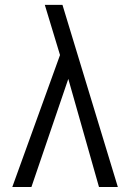

<svg xmlns="http://www.w3.org/2000/svg" viewBox="-20 -750 522 770"><path d="M230.5 -730.5 452.6 0H377L253.9 -433.6L106 0H29.3L220.7 -529.3L159.7 -730.5Z"/></svg>

Font: Gidole
Style: Regular
Weight: 400
Version: Version 2.100; ttfautohint (v1.8.4.7-5d5b)